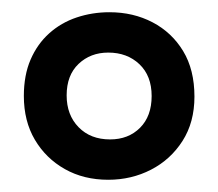

<svg xmlns="http://www.w3.org/2000/svg" viewBox="-20 -690 357 314"><path d="M157 -396Q117 -396 86 -413.5Q55 -431 37 -461.5Q19 -492 19 -533Q19 -567 30 -592.5Q41 -618 60.5 -635.5Q80 -653 105.5 -661.5Q131 -670 159 -670Q198 -670 229.5 -653.5Q261 -637 279.5 -606.5Q298 -576 298 -532Q298 -490 278.5 -459.5Q259 -429 227 -412.5Q195 -396 157 -396ZM160 -462Q190 -462 209 -481Q228 -500 228 -533Q228 -566 208 -585Q188 -604 157 -604Q128 -604 108.5 -585.5Q89 -567 89 -534Q89 -502 108.5 -482Q128 -462 160 -462Z"/></svg>

Font: Bricolage Grotesque 96pt
Style: Regular
Weight: 400
Version: Version 1.001;gftools[0.9.33.dev8+g029e19f]